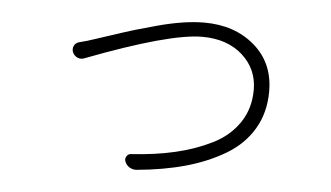

<svg xmlns="http://www.w3.org/2000/svg" viewBox="-42 -557 1083 628"><g transform="rotate(5 500.0 -243.5)"><path d="M224.6 -342.8Q212.9 -337.9 201.7 -342.8Q190.4 -347.7 185.5 -359.4Q183.6 -364.3 183.6 -369.1Q183.6 -375 186.5 -380.9Q191.4 -390.6 203.1 -393.6Q227.5 -399.4 258.8 -410.2Q265.6 -412.1 309.6 -426.8Q353.5 -441.4 381.3 -449.7Q409.2 -458 452.6 -469.7Q496.1 -481.4 534.2 -487.3Q572.3 -493.2 605.5 -493.2Q705.1 -493.2 770.5 -437Q835.9 -380.9 835.9 -287.1Q835.9 -217.8 804.2 -164.1Q772.5 -110.4 714.8 -76.2Q657.2 -42 585.4 -22Q513.7 -2 425.8 5.9Q423.8 5.9 421.9 5.9Q412.1 5.9 402.3 0Q392.6 -5.9 387.7 -17.6Q383.8 -26.4 389.2 -35.2Q394.5 -43.9 404.3 -43.9Q483.4 -48.8 548.3 -64Q613.3 -79.1 668 -106.4Q722.7 -133.8 753.9 -180.2Q785.2 -226.6 785.2 -288.1Q785.2 -356.4 734.9 -401.4Q684.6 -446.3 602.5 -446.3Q495.1 -446.3 224.6 -342.8Z"/></g></svg>

Font: Gen Jyuu Gothic L Monospace Light
Style: Regular
Weight: 300
Designer: [Source Han Sans]
Ryoko NISHIZUKA  (kana & ideographs); Paul D. Hunt (Latin, Greek & Cyrillic); Wenlong ZHANG  (bopomofo
Version: Version 1.002.20150607